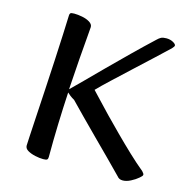

<svg xmlns="http://www.w3.org/2000/svg" viewBox="-99 -749 848 859"><g transform="rotate(15 324.5 -319.5)"><path d="M175 13Q158 13 137.5 8.5Q117 4 102.5 -4.5Q88 -13 88 -27Q88 -31 90 -67.5Q92 -104 95.5 -162.5Q99 -221 103 -289.5Q107 -358 110.5 -425.5Q114 -493 116.5 -549Q119 -605 120 -637Q120 -645 123.5 -648.5Q127 -652 141 -652Q158 -652 178.5 -648Q199 -644 213.5 -635Q228 -626 228 -613Q228 -608 224.5 -568.5Q221 -529 216 -464Q211 -399 206 -319Q225 -337 260 -372.5Q295 -408 339.5 -452.5Q384 -497 432.5 -544.5Q481 -592 526 -634Q535 -643 543.5 -647.5Q552 -652 568 -652Q586 -652 599.5 -644.5Q613 -637 613 -630Q613 -626 603 -615Q578 -591 538.5 -554.5Q499 -518 456 -478Q413 -438 375.5 -403Q338 -368 317 -346Q327 -336 350 -311Q373 -286 405 -253Q437 -220 473.5 -183.5Q510 -147 547 -112Q584 -77 617 -50Q623 -43 624.5 -40.5Q626 -38 626 -35Q626 -32 622.5 -28Q619 -24 613 -19Q599 -7 579.5 3Q560 13 543 13Q526 13 518 2Q490 -27 452.5 -64.5Q415 -102 375.5 -141.5Q336 -181 300.5 -217Q265 -253 240 -279Q229 -285 220 -292Q211 -299 206 -304Q202 -235 199.5 -157Q197 -79 197 -3Q197 6 193 9.5Q189 13 175 13Z"/></g></svg>

Font: BriemHand
Style: Regular
Weight: 400
Designer: Gunnlaugur SE Briem, Eben Sorkin
Foundry: Sorkin Type
Version: Version 1.001; ttfautohint (v1.8.4.7-5d5b)